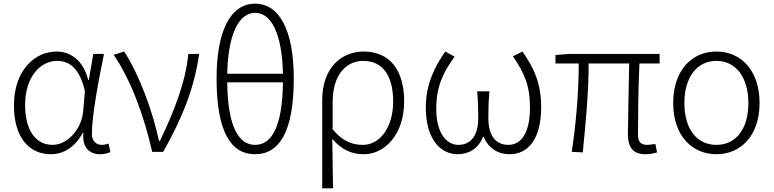

<svg xmlns="http://www.w3.org/2000/svg" viewBox="-20 -828 4218 1047"><path d="M257 13C329 13 389 -27 432 -104H435C426 -26 467 13 525 13C551 13 569 7 582 1L572 -45C561 -41 547 -38 534 -38C505 -38 481 -60 481 -95C481 -200 517 -385 547 -534H489L464 -392H461C433 -505 358 -547 289 -547C166 -547 56 -440 56 -254C56 -78 139 13 257 13ZM267 -38C172 -38 117 -121 117 -255C117 -411 201 -496 292 -496C344 -496 411 -472 443 -331L434 -226C427 -123 347 -38 267 -38Z M810 0H870C974 -184 1040 -349 1066 -534H1007C993 -380 923 -205 852 -60H847C813 -219 739 -423 657 -547L600 -529C695 -390 766 -194 810 0Z M1371 13C1504 13 1582 -111 1582 -400C1582 -662 1504 -808 1371 -808C1238 -808 1161 -662 1161 -400C1161 -111 1238 13 1371 13ZM1371 -38C1285 -38 1222 -130 1219 -379H1523C1520 -130 1458 -38 1371 -38ZM1219 -426C1224 -650 1286 -758 1371 -758C1457 -758 1518 -650 1523 -426Z M1737 199H1796C1795 96 1794 32 1792 -71C1845 -8 1902 13 1965 13C2076 13 2184 -93 2184 -275C2184 -441 2109 -547 1963 -547C1841 -547 1737 -458 1737 -281ZM1960 -38C1907 -38 1852 -52 1794 -123V-271C1794 -426 1873 -496 1960 -496C2076 -496 2124 -403 2124 -274C2124 -132 2050 -38 1960 -38Z M2476 13C2535 13 2589 -17 2614 -82H2618C2644 -17 2698 13 2759 13C2859 13 2931 -68 2931 -244C2931 -375 2891 -458 2829 -547L2777 -521C2840 -429 2870 -361 2870 -242C2870 -101 2821 -38 2752 -38C2697 -38 2643 -71 2643 -186C2643 -228 2644 -275 2649 -330H2582C2587 -275 2588 -228 2588 -186C2588 -72 2534 -38 2480 -38C2413 -38 2359 -105 2359 -233C2359 -355 2395 -431 2459 -519L2408 -547C2348 -461 2302 -366 2302 -242C2302 -70 2381 13 2476 13Z M3501 13C3527 13 3546 8 3563 3L3554 -43C3532 -40 3519 -38 3510 -38C3475 -38 3459 -54 3459 -92C3459 -155 3460 -348 3467 -482H3577V-534H3084L3009 -528V-482H3136C3136 -326 3121 -154 3098 0L3158 3C3173 -150 3190 -322 3190 -482H3411C3409 -352 3404 -164 3404 -98C3404 -22 3433 13 3501 13Z M3887 13C4019 13 4122 -88 4122 -266C4122 -446 4019 -547 3887 -547C3754 -547 3651 -446 3651 -266C3651 -88 3754 13 3887 13ZM3887 -38C3778 -38 3712 -127 3712 -266C3712 -403 3778 -496 3887 -496C3995 -496 4061 -403 4061 -266C4061 -127 3995 -38 3887 -38Z"/></svg>

Font: Noto Sans HK Light
Style: Regular
Weight: 300
Designer: Ryoko NISHIZUKA 西塚涼子 (kana, bopomofo & ideographs); Paul D. Hunt (Latin, Greek & Cyrillic); Sandoll Communications 산돌커뮤니
Foundry: Adobe
Version: Version 2.004;hotconv 1.0.118;makeotfexe 2.5.65603